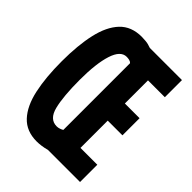

<svg xmlns="http://www.w3.org/2000/svg" viewBox="-211 -833 951 951"><g transform="rotate(45 265.0 -357.5)"><path d="M216 10Q144 10 101.5 -35.5Q59 -81 41 -163.5Q23 -246 23 -359Q23 -471 41.5 -553Q60 -635 102.5 -680Q145 -725 218 -725Q227 -725 245.5 -723.5Q264 -722 285 -714H510V-594H392V-432H495V-312H392V-121H510V0H285Q267 5 249 7.5Q231 10 216 10ZM233 -113Q243 -113 253 -116.5Q263 -120 269 -124V-591Q263 -598 253.5 -600Q244 -602 235 -602Q193 -602 172 -536.5Q151 -471 151 -358Q151 -241 167 -177Q183 -113 233 -113Z"/></g></svg>

Font: Noto Sans Mono Condensed
Style: Bold
Weight: 700
Width: 3
Designer: Monotype Design Team
Foundry: Monotype Imaging Inc.
Version: Version 2.014